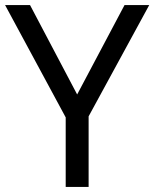

<svg xmlns="http://www.w3.org/2000/svg" viewBox="-20 -734 606 754"><path d="M283 -363 469 -714H566L328 -277V0H238V-273L0 -714H98Z"/></svg>

Font: korean25
Style: Book
Weight: 400
Designer: Jelle Bosma - Monotype Design Team
Foundry: Monotype Imaging Inc.
Version: Version 2.003